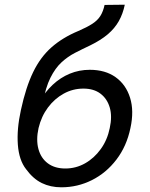

<svg xmlns="http://www.w3.org/2000/svg" viewBox="-20 -781 640 817"><path d="M241 16Q195 16 158 -2Q121 -20 91 -61Q61 -99 56 -165Q51 -231 69 -313Q90 -410 121 -474Q152 -538 199 -579.5Q246 -621 313 -649Q350 -665 372.5 -679.5Q395 -694 407 -713Q419 -732 425 -760L511 -761Q503 -722 485.5 -691Q468 -660 438.5 -635Q409 -610 364 -588Q330 -572 299 -556Q268 -540 241.5 -515.5Q215 -491 194.5 -450Q174 -409 162 -342L145 -344Q171 -389 204 -420Q237 -451 277 -467.5Q317 -484 362 -484Q428 -484 472 -452.5Q516 -421 533.5 -365Q551 -309 535 -236Q519 -159 475.5 -102Q432 -45 371 -14.5Q310 16 241 16ZM258 -64Q303 -64 342 -86Q381 -108 409 -147Q437 -186 447 -236Q458 -286 447 -323.5Q436 -361 407.5 -382.5Q379 -404 335 -404Q290 -404 251 -382.5Q212 -361 184 -323.5Q156 -286 144 -236Q133 -186 143.5 -147Q154 -108 183.5 -86Q213 -64 258 -64Z"/></svg>

Font: Geist Mono
Style: Italic
Weight: 400
Italic angle: -12°
Monospace: yes
Designer: Basement.studio, Andrés Briganti, Mateo Zaragoza
Foundry: Basement.studio, Vercel, Andrés Briganti, Guido Ferreyra, Mateo Zaragoza
Version: Version 1.500